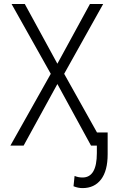

<svg xmlns="http://www.w3.org/2000/svg" viewBox="-20 -731 589 964"><path d="M268.1 -411.1 431.6 -710.9H498L302.2 -360.4L503.9 0H437L268.1 -309.1L98.6 0H32.2L234.9 -360.4L38.1 -710.9H104.5ZM520.5 -65.9V43.5Q520.5 126.5 487.3 169.9Q454.1 213.4 394.5 213.4Q371.6 213.4 349.1 204.1L354.5 152.3Q372.6 160.2 394.5 160.2Q466.3 160.2 466.3 37.6V-65.9Z"/></svg>

Font: Roboto Condensed Light
Style: Regular
Weight: 300
Designer: Google
Version: Version 2.134; 2016